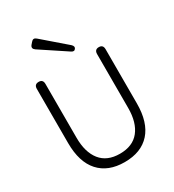

<svg xmlns="http://www.w3.org/2000/svg" viewBox="-224 -1077 1100 1214"><g transform="rotate(-30 325.5 -469.5)"><path d="M325 12Q205 12 139.5 -60.5Q74 -133 74 -272V-667Q74 -700 106 -700Q137 -700 137 -667V-274Q137 -168 184.5 -108.5Q232 -49 325 -49Q419 -49 466.5 -108.5Q514 -168 514 -274V-667Q514 -700 545 -700Q576 -700 576 -667V-272Q576 -133 511 -60.5Q446 12 325 12ZM409 -766Q398 -750 377 -765L190 -889Q168 -905 184 -925L197 -940Q213 -960 233 -943L402 -797Q420 -780 409 -766Z"/></g></svg>

Font: Zen Maru Gothic
Style: Regular
Weight: 400
Designer: Yoshimichi Ohira
Foundry: Positype
Version: Version 1.002